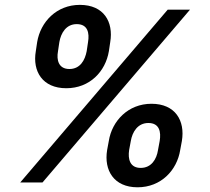

<svg xmlns="http://www.w3.org/2000/svg" viewBox="-20 -768 884 808"><path d="M130.7 -552.6C116.1 -468 158.7 -396.7 258.9 -396.7C358 -396.7 424 -467.3 438.2 -552.6L443.9 -590.9C458.1 -676.1 416.9 -747.5 316.1 -747.5C218 -747.5 150.6 -676.1 136.4 -590.9ZM65 0H158.7L779.5 -727.3H685.7ZM229.8 -590.9C236.2 -628.2 257.8 -666.5 302.9 -666.5C349.8 -666.5 356.9 -628.6 350.5 -590.9L344.8 -552.6C337.7 -514.9 317.5 -477.6 272 -477.6C226.9 -477.6 217 -514.9 224.1 -552.6ZM430.8 -136.4C416.9 -51.8 458.8 20.2 558.9 20.2C658 20.2 724.8 -51.8 738.3 -136.4L745.4 -174.7C759.6 -259.9 718 -331.3 617.5 -331.3C519.2 -331.3 451.3 -259.2 437.9 -174.7ZM530.5 -174.7C536.9 -212.4 559.3 -250.4 604.4 -250.4C651.3 -250.4 658.4 -212.4 652 -174.7L644.9 -136.4C639.2 -98.7 617.5 -61.4 572.1 -61.4C526.3 -61.4 517.8 -99.1 523.4 -136.4Z"/></svg>

Font: TID UI Semi Bold
Style: Italic
Weight: 600
Italic angle: -9.39999°
Designer: The TID Project Authors
Foundry: Bakken & Bæck
Version: Version 1.001;hotconv 1.0.109;makeotfexe 2.5.65596